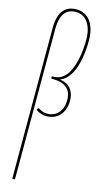

<svg xmlns="http://www.w3.org/2000/svg" viewBox="-316 -1496 1331 2491"><g transform="rotate(15 350.0 -250.5)"><path d="M155 920Q146 920 142 916Q138 912 138 905V-1108Q138 -1211 164.5 -1280.5Q191 -1350 244 -1385.5Q297 -1421 376 -1421Q436 -1421 484 -1397.5Q532 -1374 565.5 -1328Q599 -1282 617 -1217.5Q635 -1153 635 -1071Q635 -1012 630 -950.5Q625 -889 614 -829Q603 -769 585.5 -714Q568 -659 542 -613.5Q516 -568 481 -535Q446 -502 402 -486Q473 -477 516 -444.5Q559 -412 579.5 -363Q600 -314 600 -253Q600 -190 582 -139.5Q564 -89 531.5 -53.5Q499 -18 454 0.5Q409 19 355 19Q313 19 281.5 7.5Q250 -4 221 -21Q213 -27 214.5 -33.5Q216 -40 220 -46Q226 -54 232.5 -54Q239 -54 246 -49Q272 -32 298 -23.5Q324 -15 355 -15Q399 -15 437 -30.5Q475 -46 503.5 -76.5Q532 -107 547.5 -151.5Q563 -196 563 -253Q563 -317 538.5 -365Q514 -413 458.5 -440.5Q403 -468 310 -468H300Q296 -468 292.5 -471Q289 -474 289 -484Q289 -493 292.5 -496.5Q296 -500 300 -500H314Q366 -500 407.5 -522.5Q449 -545 480.5 -585.5Q512 -626 534 -680.5Q556 -735 570.5 -798.5Q585 -862 592 -932Q599 -1002 599 -1072Q599 -1171 571.5 -1241Q544 -1311 495 -1349Q446 -1387 376 -1387Q308 -1387 263 -1354Q218 -1321 196 -1257.5Q174 -1194 174 -1101V905Q174 912 170 916Q166 920 155 920Z"/></g></svg>

Font: Playwrite BE WAL Thin
Style: Regular
Weight: 250
Version: Version 1.002